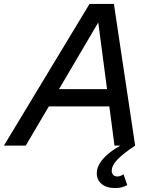

<svg xmlns="http://www.w3.org/2000/svg" viewBox="-47 -740 798 976"><path d="M-27 0 408 -720H508L84 0ZM535 0 440 -720H532L640 0ZM176 -287H561L541 -199H156ZM539 216Q494 216 469.5 195Q445 174 445 141Q445 98 488.5 55.5Q532 13 607 -21L640 0Q580 40 550.5 70.5Q521 101 521 129Q521 141 528.5 149Q536 157 550 157Q565 157 581 146L600 201Q585 209 570.5 212.5Q556 216 539 216Z"/></svg>

Font: Instrument Sans Medium
Style: Italic
Weight: 500
Italic angle: -13°
Designer: Rodrigo Fuenzalida
Foundry: fragTYPE
Version: Version 1.000;gftools[0.9.28]